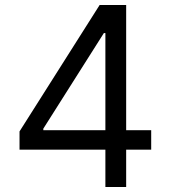

<svg xmlns="http://www.w3.org/2000/svg" viewBox="-20 -747 682 767"><path d="M378 -727H484V-227H584V-149H484V0H401V-149H58V-222ZM395 -615 153 -233V-227H401V-615Z"/></svg>

Font: Sinter
Style: Regular
Weight: 400
Foundry: Adobe & rsms
Version: Version 1.000